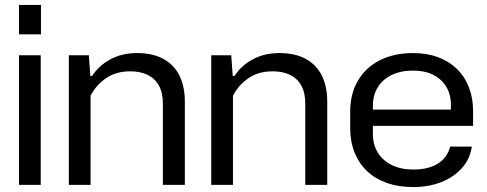

<svg xmlns="http://www.w3.org/2000/svg" viewBox="-20 -749 1973 778"><path d="M57 0V-525H145V0ZM57 -610V-729H146V-610Z M259 0V-525H340L346 -441H353Q381 -484 428 -509Q475 -534 535 -534Q599 -534 642.5 -510Q686 -486 707.5 -442Q729 -398 729 -338V0H640V-329Q640 -374 623.5 -403Q607 -432 577.5 -446Q548 -460 508 -460Q450 -460 409.5 -432Q369 -404 347 -361V0Z M836 0V-525H917L923 -441H930Q958 -484 1005 -509Q1052 -534 1112 -534Q1176 -534 1219.5 -510Q1263 -486 1284.5 -442Q1306 -398 1306 -338V0H1217V-329Q1217 -374 1200.5 -403Q1184 -432 1154.5 -446Q1125 -460 1085 -460Q1027 -460 986.5 -432Q946 -404 924 -361V0Z M1654 9Q1595 9 1548 -7.5Q1501 -24 1468 -55Q1435 -86 1417 -130.5Q1399 -175 1399 -230V-296Q1399 -369 1430.5 -422.5Q1462 -476 1519.5 -505Q1577 -534 1654 -534Q1710 -534 1754.5 -517.5Q1799 -501 1831 -470Q1863 -439 1880 -395.5Q1897 -352 1897 -299V-239H1477V-305H1820L1807 -287V-325Q1807 -367 1788 -398Q1769 -429 1735 -446Q1701 -463 1654 -463Q1604 -463 1567 -445Q1530 -427 1510.5 -395Q1491 -363 1491 -320V-205Q1491 -163 1511 -130.5Q1531 -98 1568 -80Q1605 -62 1654 -62Q1717 -62 1755 -86.5Q1793 -111 1804 -155H1892Q1884 -103 1850.5 -66.5Q1817 -30 1766.5 -10.5Q1716 9 1654 9Z"/></svg>

Font: Hubot Sans Condensed ExtraLight
Style: Regular
Weight: 400
Version: Version 2.000